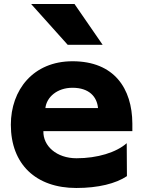

<svg xmlns="http://www.w3.org/2000/svg" viewBox="-20 -853 707 956"><path d="M135 -833 317 -630H491L351 -833ZM196 -200H639C639 -200 639 -227 639 -238C638 -412 549 -548 341 -548C145 -548 34 -405 34 -232C34 -35 159 83 360 83C469 83 557 61 612 24L611 -140C559 -94 465 -65 361 -65C262 -65 194 -126 196 -200ZM468 -315H206C212 -369 264 -416 341 -416C424 -416 463 -371 468 -315Z"/></svg>

Font: LINE Seed JP App_OTF ExtraBold
Style: Regular
Weight: 800
Designer: LINE & Fontrix & Fontworks
Version: Version 1.013